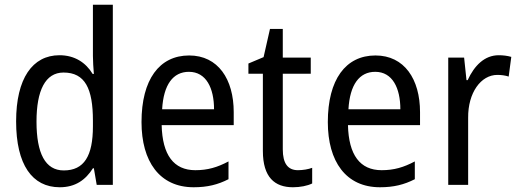

<svg xmlns="http://www.w3.org/2000/svg" viewBox="-20 -780 2189 810"><path d="M232 10C298 10 341 -21 372 -70H376L388 0H456V-760H372V-544C372 -523 374 -492 376 -468H371C342 -516 295 -547 231 -547C117 -547 48 -449 48 -268C48 -85 116 10 232 10ZM249 -61C171 -61 134 -133 134 -267C134 -398 171 -474 248 -474C339 -474 372 -406 372 -271V-247C372 -122 335 -61 249 -61Z M778 -546C652 -546 577 -444 577 -265C577 -99 653 10 797 10C855 10 899 -1 944 -24V-99C897 -74 856 -62 804 -62C713 -62 665 -126 662 -252H966V-307C966 -446 900 -546 778 -546ZM777 -477C850 -477 883 -408 883 -319H664C670 -423 710 -477 777 -477Z M1237 -62C1194 -62 1173 -91 1173 -150V-469H1291V-537H1173V-658H1119L1092 -539L1028 -512V-469H1089V-143C1089 -32 1139 10 1216 10C1246 10 1277 4 1297 -6V-72C1281 -66 1258 -62 1237 -62Z M1564 -546C1438 -546 1363 -444 1363 -265C1363 -99 1439 10 1583 10C1641 10 1685 -1 1730 -24V-99C1683 -74 1642 -62 1590 -62C1499 -62 1451 -126 1448 -252H1752V-307C1752 -446 1686 -546 1564 -546ZM1563 -477C1636 -477 1669 -408 1669 -319H1450C1456 -423 1496 -477 1563 -477Z M2084 -547C2024 -547 1981 -503 1953 -442H1948L1938 -537H1871V0H1955V-283C1954 -389 2009 -464 2078 -464C2094 -464 2111 -462 2126 -457L2137 -540C2120 -545 2101 -547 2084 -547Z"/></svg>

Font: Noto Sans Oriya Cond
Style: Regular
Weight: 400
Width: 3
Designer: Amélie Bonet and Sol Matas
Foundry: Google LLC
Version: Version 2.006